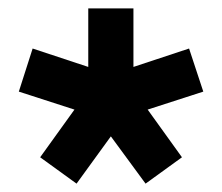

<svg xmlns="http://www.w3.org/2000/svg" viewBox="-20 -739 531 459"><path d="M432 -623 466 -520 333 -477 415 -363 328 -300 245 -413 163 -300 76 -363 158 -477 25 -520 58 -623 191 -579V-719H299V-579Z"/></svg>

Font: Orbitron
Style: Regular
Weight: 500
Designer: Matt McInerney
Foundry: Matt McInerney
Version: 1.000